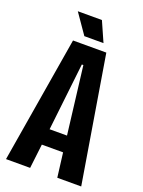

<svg xmlns="http://www.w3.org/2000/svg" viewBox="-151 -873 704 943"><g transform="rotate(20 201.0 -401.5)"><path d="M4 0 114 -660H288L397 0H272L256 -127H145L130 0ZM195 -564 155 -211H246L203 -564ZM159 -699 87 -803H213L259 -699Z"/></g></svg>

Font: Bricolage Grotesque 96pt Condensed SemiBold
Style: Regular
Weight: 600
Width: 3
Designer: Mathieu Triay
Foundry: Atelier Triay
Version: Version 1.001; ttfautohint (v1.8.4.7-5d5b);gftools[0.9.33.de